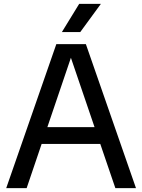

<svg xmlns="http://www.w3.org/2000/svg" viewBox="-20 -967 731 987"><path d="M12 0 269.5 -740H421.5L679 0H573L495.5 -227H194L117 0ZM223.5 -313.5H466L344.5 -670ZM298 -802 387 -947H498.5L392.5 -802Z"/></svg>

Font: Encode Sans Md
Style: Regular
Weight: 500
Designer: Multiple Designers
Foundry: Impallari Type
Version: Version 3.002; ttfautohint (v1.8.3) -l 8 -r 50 -G 200 -x 14 